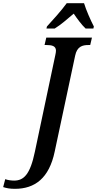

<svg xmlns="http://www.w3.org/2000/svg" viewBox="-162 -951 612 1211"><path d="M134 -784 131 -771H183C222 -795 263 -831 303 -865C323 -835 354 -793 378 -771H427L430 -784C410 -822 381 -888 368 -931H259C226 -885 169 -822 134 -784ZM-68 240C58 240 148 173 183 5L312 -600C324 -658 358 -667 396 -667H407L418 -714H130L119 -667H131C166 -667 191 -661 191 -631C191 -625 189 -612 187 -604L58 6C28 151 -13 188 -73 188C-91 188 -114 185 -129 179L-142 229C-120 236 -100 240 -68 240Z"/></svg>

Font: Noto Serif Condensed SemiBold
Style: Italic
Weight: 600
Width: 3
Italic angle: -12°
Designer: Monotype Design Team
Foundry: Monotype Imaging Inc.
Version: Version 2.014